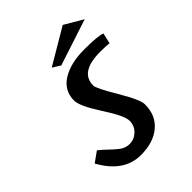

<svg xmlns="http://www.w3.org/2000/svg" viewBox="-158 -589 667 667"><g transform="rotate(-45 175.5 -256.0)"><path d="M347 -391 338 -352Q321 -354 294 -354Q194 -354 194 -288Q194 -274 234.5 -206Q275 -138 275 -115Q275 -61 238.5 -30.5Q202 0 141 0Q57 0 6 -93L44 -120Q58 -109 74 -93.5Q90 -78 98 -72Q117 -55 140 -55Q163 -55 180 -71.5Q197 -88 197 -112.5Q197 -137 153.5 -204Q110 -271 110 -298Q110 -347 151.5 -373Q193 -399 260.5 -399Q328 -399 347 -391ZM336 -472 165 -416 136 -434 268 -512Z"/></g></svg>

Font: Marck Script
Style: Regular
Weight: 400
Designer: Denis Masharov, Marck Fogel
Foundry: Denis Masharov
Version: Version 1.002